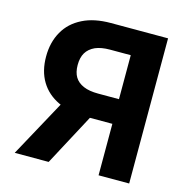

<svg xmlns="http://www.w3.org/2000/svg" viewBox="-107 -828 899 929"><g transform="rotate(15 342.5 -363.5)"><path d="M621.6 -727.1V0H468.3V-601.6H364.3Q320.8 -601.6 291 -588.9Q261.2 -575.2 246.6 -550.8Q232.4 -526.9 232.4 -489.7Q232.4 -453.1 246.6 -429.7Q260.7 -406.2 290.5 -393.6Q319.3 -381.3 363.8 -381.3H530.8V-257.8H338.9Q254.9 -257.8 195.8 -285.6Q136.7 -313.5 105.5 -365.2Q74.2 -417 74.2 -489.7Q74.2 -561.5 105 -615.2Q134.8 -668.5 194.3 -698.2Q251.5 -727.1 335 -727.1ZM48.3 0 229 -331.1H395L218.3 0Z"/></g></svg>

Font: My Font
Style: Bold
Weight: 500
Designer: Rasmus Andersson
Foundry: rsms
Version: Version 0.001